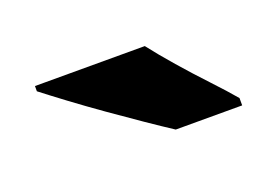

<svg xmlns="http://www.w3.org/2000/svg" viewBox="-40 -951 499 345"><g transform="rotate(-20 209.0 -779.0)"><path d="M250 -859Q267 -837 290.5 -810Q314 -783 338 -757.5Q362 -732 378 -713V-699H251Q231 -712 202.5 -731.5Q174 -751 143.5 -772.5Q113 -794 85.5 -814.5Q58 -835 40 -849V-859Z"/></g></svg>

Font: Noto Sans Kannada UI Black
Style: Regular
Weight: 900
Designer: Jelle Bosma - Monotype Design Team
Foundry: Monotype Imaging Inc.
Version: Version 2.005; ttfautohint (v1.8.4.7-5d5b)